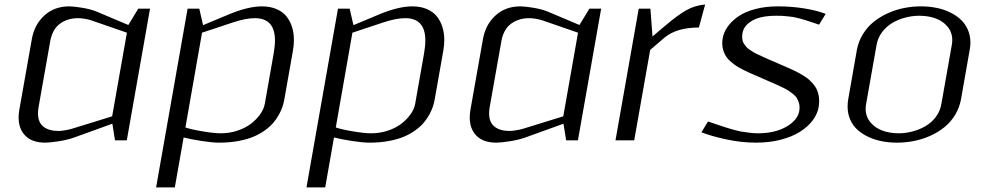

<svg xmlns="http://www.w3.org/2000/svg" viewBox="-20 -622 4372 851"><path d="M478 -73.7 312 -13.7Q279.8 -2 240 4.2Q200.2 10.3 180.7 10.3Q123 10.3 92.8 -20Q62.5 -50.3 62.5 -101.1Q62.5 -116.7 65.4 -134.3L121.1 -448.7Q132.3 -512.7 176.5 -553.2Q220.7 -593.8 287.1 -593.8Q306.6 -593.8 344.2 -587.6Q381.8 -581.5 410.2 -569.8L548.8 -511.2L592.8 -583.5H645L542 0H489.7ZM542.5 -477.1 383.3 -532.2Q372.1 -536.1 355 -538.8Q337.9 -541.5 327.1 -541.5Q278.8 -541.5 245.1 -516.4Q211.4 -491.2 202.1 -436.5L150.9 -147Q148.4 -132.3 148.4 -119.6Q148.4 -79.1 172.9 -60.3Q197.3 -41.5 238.8 -41.5Q249.5 -41.5 267.6 -44.4Q285.6 -47.4 298.8 -51.3L477.1 -106.4Z M1192.9 -384.3Q1198.7 -417.5 1198.7 -442.9Q1198.7 -541.5 1109.4 -541.5Q1068.4 -541.5 1010.7 -522L875.5 -477.1L801.8 -57.1Q828.6 -47.9 878.9 -39.6Q929.2 -31.2 958.5 -31.2Q998 -31.2 1033.4 -43.2Q1068.8 -55.2 1093.5 -74.5Q1118.2 -93.8 1134 -116.7Q1149.9 -139.6 1153.8 -162.6ZM1278.3 -397 1240.2 -181.2Q1237.3 -165.5 1232.4 -150.1Q1227.5 -134.8 1217 -115.2Q1206.5 -95.7 1192.1 -78.6Q1177.7 -61.5 1155 -44.9Q1132.3 -28.3 1104.2 -16.4Q1076.2 -4.4 1036.9 2.9Q997.6 10.3 951.2 10.3Q921.9 10.3 874 2.9Q826.2 -4.4 793.9 -12.7L754.9 208.5H671.9L811.5 -583.5H863.3L879.9 -511.2H881.8L997.6 -559.6Q1081.1 -593.8 1141.1 -593.8Q1177.2 -593.8 1205.1 -582Q1232.9 -570.3 1249.5 -549.6Q1266.1 -528.8 1274.4 -502.2Q1282.7 -475.6 1282.7 -443.8Q1282.7 -421.4 1278.3 -397Z M1859.4 -384.3Q1865.2 -417.5 1865.2 -442.9Q1865.2 -541.5 1775.9 -541.5Q1734.9 -541.5 1677.2 -522L1542 -477.1L1468.3 -57.1Q1495.1 -47.9 1545.4 -39.6Q1595.7 -31.2 1625 -31.2Q1664.6 -31.2 1700 -43.2Q1735.4 -55.2 1760 -74.5Q1784.7 -93.8 1800.5 -116.7Q1816.4 -139.6 1820.3 -162.6ZM1944.8 -397 1906.7 -181.2Q1903.8 -165.5 1898.9 -150.1Q1894 -134.8 1883.5 -115.2Q1873 -95.7 1858.6 -78.6Q1844.2 -61.5 1821.5 -44.9Q1798.8 -28.3 1770.8 -16.4Q1742.7 -4.4 1703.4 2.9Q1664.1 10.3 1617.7 10.3Q1588.4 10.3 1540.5 2.9Q1492.7 -4.4 1460.4 -12.7L1421.4 208.5H1338.4L1478 -583.5H1529.8L1546.4 -511.2H1548.3L1664.1 -559.6Q1747.6 -593.8 1807.6 -593.8Q1843.8 -593.8 1871.6 -582Q1899.4 -570.3 1916 -549.6Q1932.6 -528.8 1940.9 -502.2Q1949.2 -475.6 1949.2 -443.8Q1949.2 -421.4 1944.8 -397Z M2477.5 -73.7 2311.5 -13.7Q2279.3 -2 2239.5 4.2Q2199.7 10.3 2180.2 10.3Q2122.6 10.3 2092.3 -20Q2062 -50.3 2062 -101.1Q2062 -116.7 2064.9 -134.3L2120.6 -448.7Q2131.8 -512.7 2176 -553.2Q2220.2 -593.8 2286.6 -593.8Q2306.2 -593.8 2343.8 -587.6Q2381.3 -581.5 2409.7 -569.8L2548.3 -511.2L2592.3 -583.5H2644.5L2541.5 0H2489.3ZM2542 -477.1 2382.8 -532.2Q2371.6 -536.1 2354.5 -538.8Q2337.4 -541.5 2326.7 -541.5Q2278.3 -541.5 2244.6 -516.4Q2210.9 -491.2 2201.7 -436.5L2150.4 -147Q2147.9 -132.3 2147.9 -119.6Q2147.9 -79.1 2172.4 -60.3Q2196.8 -41.5 2238.3 -41.5Q2249 -41.5 2267.1 -44.4Q2285.2 -47.4 2298.3 -51.3L2476.6 -106.4Z M3077.6 -500Q2978.5 -500 2925.3 -455.1L2861.8 -400.9L2791 0H2708L2811 -583.5H2862.8L2872.1 -460.4L2928.7 -508.3Q2983.9 -555.2 3022 -576.7Q3060.1 -598.1 3105.5 -602.1Z M3183.1 -452.1Q3188 -480 3205.8 -504.6Q3223.6 -529.3 3252.9 -549.6Q3282.2 -569.8 3327.4 -581.8Q3372.6 -593.8 3426.8 -593.8Q3488.3 -593.8 3544.7 -584.7Q3601.1 -575.7 3639.6 -560.5L3610.4 -512.7Q3605 -514.6 3587.2 -520.5Q3569.3 -526.4 3564.9 -527.8Q3560.5 -529.3 3546.1 -533.9Q3531.7 -538.6 3526.4 -539.6Q3521 -540.5 3508.5 -543.7Q3496.1 -546.9 3488.3 -547.6Q3480.5 -548.3 3468.8 -549.8Q3457 -551.3 3445.8 -551.8Q3434.6 -552.2 3421.4 -552.2Q3351.1 -552.2 3314 -530.5Q3276.9 -508.8 3271 -476.1Q3269.5 -467.3 3269.5 -459.5Q3269.5 -450.2 3271.5 -442.1Q3273.4 -434.1 3278.3 -426.8Q3283.2 -419.4 3288.1 -413.8Q3293 -408.2 3302.7 -401.6Q3312.5 -395 3319.6 -390.6Q3326.7 -386.2 3340.6 -379.9Q3354.5 -373.5 3363.3 -369.4Q3372.1 -365.2 3389.6 -357.7Q3407.2 -350.1 3417.5 -345.7Q3427.2 -341.3 3443.6 -334.2Q3460 -327.1 3470.9 -322.5Q3481.9 -317.9 3497.3 -310.5Q3512.7 -303.2 3523.2 -297.4Q3533.7 -291.5 3546.6 -283.2Q3559.6 -274.9 3568.1 -266.8Q3576.7 -258.8 3585.4 -248.3Q3594.2 -237.8 3599.4 -227.1Q3604.5 -216.3 3607.7 -202.9Q3610.8 -189.5 3610.8 -174.8Q3610.8 -161.6 3608.4 -147Q3603 -116.2 3581.8 -88.1Q3560.5 -60.1 3526.1 -38.1Q3491.7 -16.1 3441.2 -2.9Q3390.6 10.3 3330.6 10.3Q3267.1 10.3 3200.4 -3.9Q3133.8 -18.1 3088.9 -35.6L3118.2 -83.5Q3123 -82 3153.8 -71.5Q3184.6 -61 3193.1 -58.3Q3201.7 -55.7 3226.8 -48.3Q3252 -41 3265.9 -38.8Q3279.8 -36.6 3300.3 -33.9Q3320.8 -31.2 3338.9 -31.2Q3414.6 -31.2 3464.8 -60.1Q3515.1 -88.9 3522.5 -129.4Q3523.9 -138.2 3523.9 -146.5Q3523.9 -158.7 3520 -169.4Q3516.1 -180.2 3511 -188.5Q3505.9 -196.8 3495.1 -205.3Q3484.4 -213.9 3475.6 -219.7Q3466.8 -225.6 3450.7 -233.4Q3434.6 -241.2 3423.8 -246.1Q3413.1 -251 3393.3 -259.5Q3373.5 -268.1 3362.3 -272.9Q3352.5 -277.3 3332.3 -286.1Q3312 -294.9 3300.3 -300Q3288.6 -305.2 3270.5 -314.5Q3252.4 -323.7 3241.7 -331.1Q3231 -338.4 3218 -349.6Q3205.1 -360.8 3198 -372.1Q3190.9 -383.3 3186 -397.9Q3181.2 -412.6 3181.2 -429.2Q3181.2 -440.4 3183.1 -452.1Z M3818.8 -160.6Q3816.9 -149.9 3816.9 -139.6Q3816.9 -105.5 3837.9 -80.1Q3858.9 -54.7 3891.4 -43Q3923.8 -31.2 3962.9 -31.2Q3994.6 -31.2 4025.6 -39.6Q4056.6 -47.9 4083 -63.5Q4109.4 -79.1 4128.2 -104.2Q4147 -129.4 4152.3 -160.6L4198.7 -422.9Q4200.7 -433.6 4200.7 -444.3Q4200.7 -478.5 4179.9 -503.7Q4159.2 -528.8 4126.7 -540.5Q4094.2 -552.2 4054.7 -552.2Q4022.9 -552.2 3991.9 -543.9Q3960.9 -535.6 3934.6 -520Q3908.2 -504.4 3889.4 -479.2Q3870.6 -454.1 3865.2 -422.9ZM3739.7 -183.1 3777.8 -399.9Q3784.7 -438 3804.4 -470.2Q3824.2 -502.4 3852.1 -524.9Q3879.9 -547.4 3914.8 -563.2Q3949.7 -579.1 3986.8 -586.4Q4023.9 -593.8 4062 -593.8Q4096.7 -593.8 4128.7 -587.6Q4160.6 -581.5 4188.5 -568.4Q4216.3 -555.2 4236.8 -536.6Q4257.3 -518.1 4269.3 -491.5Q4281.2 -464.8 4281.2 -433.1Q4281.2 -417 4277.8 -399.9L4239.7 -183.1Q4232.9 -145 4213.4 -112.8Q4193.8 -80.6 4165.8 -58.1Q4137.7 -35.6 4103 -20Q4068.4 -4.4 4031 2.9Q3993.7 10.3 3955.6 10.3Q3920.9 10.3 3889.2 4.2Q3857.4 -2 3829.6 -14.9Q3801.8 -27.8 3781 -46.4Q3760.3 -64.9 3748.5 -91.6Q3736.8 -118.2 3736.8 -149.9Q3736.8 -166 3739.7 -183.1Z"/></svg>

Font: Resagnicto
Style: Italic
Weight: 500
Italic angle: -10°
Version: Version 0.999